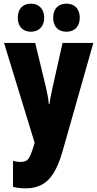

<svg xmlns="http://www.w3.org/2000/svg" viewBox="-20 -787 531 1047"><path d="M2 -553H172L230 -313Q236 -288 240.5 -262.5Q245 -237 246 -220H250Q252 -237 256 -258.5Q260 -280 267 -311L321 -553H489L322 35Q290 148 243 194Q196 240 121 240Q102 240 84.5 238Q67 236 51 232V90Q71 96 91 96Q111 96 123 89.5Q135 83 144.5 62.5Q154 42 166 2L169 -8ZM77 -690Q77 -727 96.5 -747Q116 -767 148 -767Q182 -767 201.5 -746Q221 -725 221 -690Q221 -656 201.5 -635Q182 -614 148 -614Q116 -614 96.5 -634Q77 -654 77 -690ZM270 -690Q270 -727 289.5 -747Q309 -767 342 -767Q377 -767 396 -746Q415 -725 415 -690Q415 -656 396 -635Q377 -614 342 -614Q308 -614 289 -634.5Q270 -655 270 -690Z"/></svg>

Font: Noto Sans Thai Looped ExtraCondensed Black
Style: Regular
Weight: 900
Width: 2
Designer: Sasikarn Vongin, Ben Mitchell
Foundry: The Fontpad Ltd
Version: Version 1.001; ttfautohint (v1.8.4.7-5d5b)